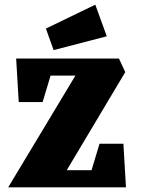

<svg xmlns="http://www.w3.org/2000/svg" viewBox="-20 -800 604 820"><path d="M371 -73 405 -186H507L518 0H15L302 -477H196L162 -364H60L49 -550H488L515 -492L265 -73ZM176 -678 387 -780 436 -645 209 -586Z"/></svg>

Font: Unlock
Style: Regular
Weight: 400
Designer: Eduardo Rodriguez Tunni
Foundry: Eduardo Rodriguez Tunni
Version: Version 1.003; ttfautohint (v1.8.4.7-5d5b);gftools[0.9.23]